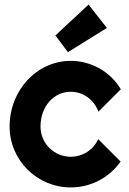

<svg xmlns="http://www.w3.org/2000/svg" viewBox="-20 -809 562 839"><path d="M508 -419C461 -498 376 -543 289 -543C142 -543 22 -416 22 -256C22 -109 142 10 289 10C376 10 457 -32 507 -103L409 -201C388 -154 341 -124 289 -124C216 -124 157 -183 157 -256C157 -345 216 -408 289 -408C341 -408 390 -376 410 -321L508 -419ZM447 -687 367 -789 222 -654 277 -581Z"/></svg>

Font: Righteous
Style: Regular
Weight: 400
Designer: Astigmatic (AOETI)
Foundry: Astigmatic (AOETI)
Version: Version 1.000